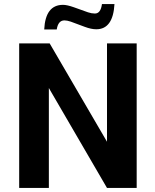

<svg xmlns="http://www.w3.org/2000/svg" viewBox="-20 -931 769 951"><path d="M510 0 222 -495V0H75V-716H226L510 -229V-716H657V0ZM547 -911Q540 -786 457 -786Q432 -786 400 -798L330 -824Q312 -830 299 -830Q268 -830 261 -785H199Q205 -907 292 -907Q312 -907 346 -895L416 -870Q434 -864 450 -864Q479 -864 485 -911Z"/></svg>

Font: Almarai Bold
Style: Regular
Weight: 700
Designer: Boutros International 2019
Foundry: Created by Boutros International 2019
Version: Version 1.10